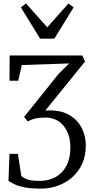

<svg xmlns="http://www.w3.org/2000/svg" viewBox="-20 -872 554 1132"><path d="M222.5 240Q163.5 240 126 232.8Q88.5 225.5 66.5 214.8Q44.5 204 30 194.5L36 35H85.5L105.5 165.5Q122.5 180.5 146.8 187.5Q171 194.5 212.5 194.5Q267.5 194.5 308.5 171.5Q349.5 148.5 372.2 104.2Q395 60 395 -2.5Q395 -41 385 -73Q375 -105 356 -129Q337 -153 309.5 -166Q282 -179 246.5 -179Q212.5 -179 185.8 -172.5Q159 -166 144.5 -155.5L122 -182.5L325 -436L388 -498L108.5 -488.5L87.5 -396H36L37 -545H465L481.5 -509.5L247 -220Q328 -226 381 -198Q434 -170 460 -120.8Q486 -71.5 486 -14Q486 45.5 464.8 92.8Q443.5 140 406.2 172.8Q369 205.5 321.8 222.8Q274.5 240 222.5 240ZM216.5 -644 103 -828.5 133.5 -851.5 258.5 -711 383.5 -851.5 414 -828.5 300.5 -644Z"/></svg>

Font: Merriweather 36pt Light
Style: Regular
Weight: 300
Designer: Eben Sorkin
Foundry: Eben Sorkin
Version: Version 2.100